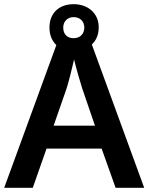

<svg xmlns="http://www.w3.org/2000/svg" viewBox="-20 -900 712 920"><path d="M534 0H671L420 -687C441 -706 453 -734 453 -769C453 -838 400 -880 333 -880C264 -880 217 -838 217 -768C217 -732 229 -704 250 -684L0 0H137L203 -188H467ZM333 -717C301 -717 283 -737 283 -768C283 -799 305 -818 333 -818C362 -818 384 -799 384 -768C384 -737 363 -717 333 -717ZM374 -476 435 -298H237L299 -476C309 -508 325 -570 335 -615C343 -580 366 -500 374 -476Z"/></svg>

Font: Noto Sans Georgian SemiBold
Style: Regular
Weight: 600
Designer: Monotype Design Team, Akaki Razmadze
Foundry: Google LLC
Version: Version 2.005